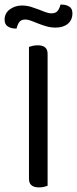

<svg xmlns="http://www.w3.org/2000/svg" viewBox="-36 -810 335 835"><path d="M171 -2Q166 0 156 2.5Q146 5 134 5Q90 5 90 -32V-606Q95 -608 105.5 -610.5Q116 -613 128 -613Q171 -613 171 -576ZM59 -786Q80 -786 98 -780.5Q116 -775 131.5 -769Q147 -763 161 -757.5Q175 -752 188 -752Q206 -752 214.5 -762.5Q223 -773 227 -790H233Q251 -790 265 -781.5Q279 -773 279 -752Q279 -723 259 -706.5Q239 -690 206 -690Q185 -690 166 -695.5Q147 -701 130.5 -707.5Q114 -714 100 -719.5Q86 -725 74 -725Q56 -725 48 -714Q40 -703 36 -686H30Q12 -686 -2 -695Q-16 -704 -16 -724Q-16 -753 7 -769.5Q30 -786 59 -786Z"/></svg>

Font: Baloo 2
Style: Regular
Weight: 400
Designer: Sarang Kulkarni and Ek Type
Foundry: Ek Type
Version: Version 1.640;hotconv 1.0.111;makeotfexe 2.5.65597; ttfautoh